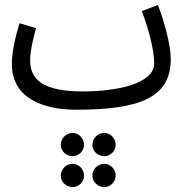

<svg xmlns="http://www.w3.org/2000/svg" viewBox="-20 -423 766 777"><path d="M288 21C539 21 671 -25 671 -183C671 -243 644 -338 619 -403L554 -378C583 -302 604 -217 604 -167C604 -81 445 -53 314 -53C151 -53 102 -103 102 -179C102 -220 118 -282 126 -309L59 -329C44 -279 28 -217 28 -164C28 -21 162 21 288 21ZM402 209C427 209 448 188 448 163C448 137 427 115 402 115C375 115 354 137 354 163C354 188 375 209 402 209ZM274 209C299 209 320 188 320 163C320 137 299 115 274 115C247 115 226 137 226 163C226 188 247 209 274 209ZM402 334C427 334 448 313 448 288C448 262 427 240 402 240C375 240 354 262 354 288C354 313 375 334 402 334ZM274 334C299 334 320 313 320 288C320 262 299 240 274 240C247 240 226 262 226 288C226 313 247 334 274 334Z"/></svg>

Font: Noto Sans Arabic ExtCond
Style: Regular
Weight: 400
Width: 2
Designer: Monotype Design Team, Nadine Chahine, Nizar Qandah and Khaled Hosny
Foundry: Monotype Imaging Inc.
Version: Version 2.012